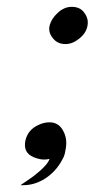

<svg xmlns="http://www.w3.org/2000/svg" viewBox="-20 -451 277 562"><path d="M125 -375Q130 -396 149 -413.5Q168 -431 190 -431Q213 -431 225 -416Q237 -401 237 -386Q237 -381 236 -375Q232 -354 212 -338Q192 -322 172 -322Q150 -322 137 -336.5Q124 -351 124 -366Q124 -370 125 -375ZM40 91Q61 77 79 64Q120 32 125 14Q118 16 110 16Q104 16 98 15Q53 6 53 -26Q53 -32 54 -38Q61 -71 92 -85Q108 -93 125 -93Q153 -93 166 -66Q174 -51 174 -32Q174 -21 171 -8Q169 5 163 15Q143 54 105 76Q77 91 49 91Q45 91 40 91Z"/></svg>

Font: New Athena Unicode
Style: Italic
Weight: 400
Designer: J. Rusten 1997; rev. by R. Hancock 2001, 2002, rev. by D. Mastronarde 2002-2019
Foundry: Society for Classical Studies (formerly American Philological Association)
Version: Version 5.008